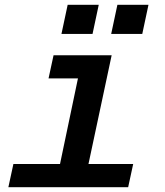

<svg xmlns="http://www.w3.org/2000/svg" viewBox="-20 -783 690 803"><path d="M36 -97H231L306 -455H183L204 -552H447L350 -97H537L516 0H15ZM471 -763H601L575 -641H445ZM263 -763H393L367 -641H237Z"/></svg>

Font: Azeret Mono Medium
Style: Italic
Weight: 500
Italic angle: -12°
Designer: Martin Vácha
Foundry: Displaay
Version: Version 1.000; Glyphs 3.0.3, build 3074